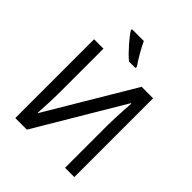

<svg xmlns="http://www.w3.org/2000/svg" viewBox="-251 -1081 1230 1230"><g transform="rotate(45 364.5 -465.5)"><path d="M98.1 -713.9H183.1V-323.2Q183.1 -310.5 182.9 -295.4Q182.6 -280.3 182.1 -263.7L181.2 -231.4Q180.7 -214.8 179.7 -199.2Q177.7 -163.1 175.8 -126H179.2L528.8 -713.9H632.8V0H548.8V-387.2Q548.8 -415 550.3 -449.7Q551.8 -484.4 553.7 -516.1Q555.7 -553.2 558.1 -590.8H554.2L203.1 0H98.1ZM416 -771H357.4Q340.3 -784.7 320.3 -804.9Q300.3 -825.2 281.5 -846.7Q262.7 -868.2 247.3 -887.9Q231.9 -907.7 224.1 -920.9V-931.2H331.1Q338.9 -914.6 349.4 -894.8Q359.9 -875 371.1 -855.2Q382.3 -835.4 394 -816.9Q405.8 -798.3 416 -784.2Z"/></g></svg>

Font: WenQuanYi Micro Hei
Style: Regular
Weight: 400
Foundry: Ascender Corporation
Version: Version 0.2.0-beta